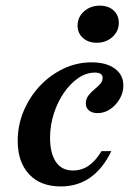

<svg xmlns="http://www.w3.org/2000/svg" viewBox="-20 -649 494 680"><path d="M195.2 11.3Q123.4 11.3 83.1 -31.9Q42.7 -75 42.7 -150Q42.7 -205.6 63.7 -255.6Q84.7 -305.6 121 -344.4Q157.3 -383.1 204.4 -405.6Q251.6 -428.2 304 -428.2Q356.5 -428.2 386.7 -406Q416.9 -383.9 416.9 -346Q416.9 -321 404 -298.8Q391.1 -276.6 370.6 -262.5Q350 -248.4 325.8 -248.4Q306.5 -248.4 295.2 -257.7Q283.9 -266.9 283.9 -283.1Q283.9 -298.4 292.7 -310.1Q301.6 -321.8 313.7 -331.9Q325.8 -341.9 334.7 -351.6Q343.5 -361.3 343.5 -373.4Q343.5 -391.9 316.1 -391.9Q285.5 -391.9 257.3 -372.6Q229 -353.2 206.5 -320.6Q183.9 -287.9 170.6 -246.4Q157.3 -204.8 157.3 -161.3Q157.3 -106.5 177.8 -75.8Q198.4 -45.2 237.9 -45.2Q269.4 -45.2 294 -62.1Q318.5 -79 339.5 -113.7H374.2Q344.4 -51.6 299.6 -20.2Q254.8 11.3 195.2 11.3ZM322.6 -497.6Q292.7 -497.6 273.8 -514.5Q254.8 -531.5 254.8 -558.1Q254.8 -588.7 277.8 -608.9Q300.8 -629 333.1 -629Q363.7 -629 382.3 -612.1Q400.8 -595.2 400.8 -567.7Q400.8 -538.7 378.2 -518.1Q355.6 -497.6 322.6 -497.6Z"/></svg>

Font: Playfair 9pt
Style: Bold Italic
Weight: 700
Italic angle: -15.6°
Designer: Claus Eggers Sørensen
Foundry: Claus Eggers Sørensen
Version: Version 2.203